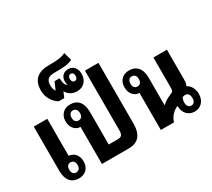

<svg xmlns="http://www.w3.org/2000/svg" viewBox="-175 -1284 1777 1612"><g transform="rotate(-30 713.5 -478.0)"><path d="M192 -558H61V-128C61 -35 107 9 174 9C239 9 278 -35 278 -95C278 -153 245 -196 192 -199ZM178 -144C204 -144 219 -125 219 -95C219 -65 204 -46 178 -46C152 -46 138 -65 138 -95C138 -126 152 -144 178 -144Z M799 -750H668V-174C668 -125 654 -113 615 -113H531V-430C531 -523 485 -567 418 -567C352 -567 314 -522 314 -462C314 -405 347 -361 400 -359V0H660C754 0 799 -56 799 -161ZM413 -414C388 -414 373 -432 373 -463C373 -493 388 -512 413 -512C439 -512 454 -493 454 -463C454 -431 439 -414 413 -414Z M525 -632C594 -632 631 -681 631 -743C631 -792 602 -832 552 -832C505 -832 476 -802 476 -753C476 -740 478 -728 483 -719C462 -728 452 -757 452 -801H403L371 -728C359 -742 354 -765 354 -790C354 -838 377 -863 435 -863C517 -863 571 -864 613 -887L591 -965C550 -943 501 -941 431 -941C323 -941 264 -895 264 -788C264 -720 303 -663 350 -637H402L425 -690C442 -658 479 -632 525 -632ZM551 -717C533 -717 523 -730 523 -752C523 -773 533 -787 551 -787C569 -787 579 -773 579 -752C579 -730 569 -717 551 -717Z M1296 9C1357 9 1399 -36 1399 -103C1399 -150 1378 -193 1340 -211C1351 -229 1352 -252 1352 -274V-558H1221V-263C1221 -240 1217 -228 1197 -221C1164 -208 1130 -190 1104 -165H1102V-430C1102 -523 1056 -567 989 -567C923 -567 885 -522 885 -462C885 -405 918 -361 971 -359V0H1098C1114 -51 1151 -88 1193 -105C1193 -104 1193 -102 1193 -101C1193 -33 1239 9 1296 9ZM984 -414C959 -414 944 -432 944 -463C944 -493 959 -512 984 -512C1010 -512 1025 -493 1025 -463C1025 -431 1010 -414 984 -414ZM1296 -49C1271 -49 1256 -69 1256 -100C1256 -116 1260 -133 1267 -146C1274 -150 1283 -153 1293 -153C1321 -153 1335 -131 1335 -100C1335 -68 1321 -49 1296 -49Z"/></g></svg>

Font: Noto Sans Thai Looped Condensed
Style: Bold
Weight: 700
Width: 3
Designer: Sasikarn Vongin, Ben Mitchell
Foundry: The Fontpad Ltd
Version: Version 1.001